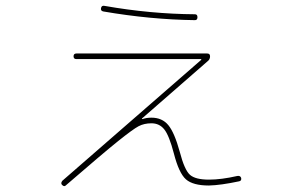

<svg xmlns="http://www.w3.org/2000/svg" viewBox="-20 -620 1040 669"><path d="M210 25.4Q204.1 32.2 196.3 24.4Q190.4 18.6 197.3 9.8L680.7 -411.1Q681.6 -412.1 681.6 -413.1Q681.6 -414.1 679.7 -414.1H246.1Q236.3 -414.1 236.3 -423.8Q236.3 -433.6 246.1 -433.6H702.1Q711.9 -433.6 711.9 -423.8Q711.9 -413.1 704.1 -407.2L474.6 -207V-206.1Q474.6 -205.1 476.6 -205.1Q490.2 -210 507.8 -210Q544.9 -210 566.4 -184.1Q587.9 -158.2 606.4 -90.8Q623 -27.3 642.1 -10.7Q661.1 5.9 708 5.9Q751 5.9 806.6 -6.8Q817.4 -8.8 820.3 0Q822.3 9.8 813.5 11.7Q749 25.4 708 26.4Q652.3 26.4 627.9 4.9Q603.5 -16.6 585.9 -85Q569.3 -148.4 552.2 -169.4Q535.2 -190.4 507.8 -190.4Q482.4 -190.4 462.9 -180.2Q443.4 -169.9 391.6 -128.4Q339.8 -86.9 210 25.4ZM339.8 -580.1Q330.1 -582 332 -591.8Q334 -601.6 343.8 -599.6Q504.9 -571.3 659.2 -570.3Q668 -570.3 668 -560.1Q668 -549.8 659.2 -549.8Q503.9 -551.8 339.8 -580.1Z"/></svg>

Font: Rounded Mgen+ 1m thin
Style: Regular
Weight: 100
Designer: [Source Han Sans]
Ryoko NISHIZUKA  (kana & ideographs); Paul D. Hunt (Latin, Greek & Cyrillic); Wenlong ZHANG  (bopomofo
Version: Version 1.059.20150602